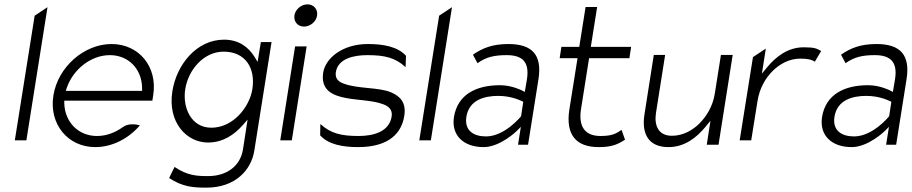

<svg xmlns="http://www.w3.org/2000/svg" viewBox="-20 -664 4183 881"><path d="M48 -20H101L198 -631L139 -592Z M225 -226C204 -95 291 11 417 11C495 11 570 -28 622 -89C604 -94 568 -99 544 -81C509 -56 469 -40 425 -40C340 -40 278 -103 275 -189V-202H679L683 -227C704 -357 618 -462 492 -462C366 -462 246 -357 225 -226ZM282 -247 286 -260C316 -347 398 -411 484 -411C570 -411 631 -347 632 -260V-247Z M771 -246C748 -103 836 -10 934 -10C1003 -10 1054 -45 1094 -90L1116 -115L1095 21C1083 99 1019 144 935 144C884 144 840 142 781 102L756 153C819 194 867 197 927 197C1060 197 1133 116 1147 27L1226 -471H1177L1162 -380L1148 -403C1121 -446 1078 -482 1008 -482C881 -482 790 -366 771 -246ZM830 -255C844 -344 915 -427 1006 -427C1106 -427 1153 -352 1138 -255C1125 -173 1050 -78 950 -78C855 -78 817 -173 830 -255Z M1331 -593C1327 -565 1346 -542 1375 -542C1404 -542 1431 -565 1435 -593C1439 -621 1420 -644 1391 -644C1362 -644 1335 -621 1331 -593ZM1266 -20H1319L1387 -451H1334Z M1463 -331C1451 -253 1502 -226 1569 -214C1620 -204 1690 -204 1737 -186C1758 -179 1783 -164 1777 -129C1766 -61 1697 -40 1625 -40C1545 -40 1497 -52 1450 -95L1449 -43C1487 -1 1552 11 1623 11C1768 11 1823 -56 1835 -132C1845 -194 1816 -222 1775 -240C1720 -264 1622 -256 1558 -280C1538 -287 1516 -300 1521 -333C1531 -395 1602 -411 1666 -411C1746 -411 1794 -399 1841 -356L1843 -408C1805 -450 1739 -462 1668 -462C1552 -462 1474 -398 1463 -331Z M1904 -20H1957L2054 -631L1995 -592Z M2063 -127C2050 -44 2106 11 2199 11C2275 11 2350 -62 2350 -62L2370 -82L2357 0H2403L2451 -302C2468 -412 2422 -462 2313 -462C2239 -462 2193 -443 2150 -413L2171 -374C2211 -403 2250 -411 2305 -411C2378 -411 2410 -379 2398 -301L2388 -242L2375 -249C2375 -249 2329 -273 2274 -273C2167 -273 2080 -232 2063 -127ZM2120 -128C2132 -205 2202 -224 2266 -224C2331 -224 2374 -200 2381 -197L2371 -131C2370 -129 2296 -38 2210 -38C2153 -38 2110 -65 2120 -128Z M2548 -397H2630L2592 -158C2576 -47 2622 11 2727 11C2789 11 2815 -2 2848 -23L2832 -68C2807 -51 2789 -40 2735 -40C2661 -40 2634 -87 2646 -163L2683 -397H2868L2876 -449H2691L2720 -632H2667L2638 -449H2556Z M2937 -138C2923 -47 2958 11 3047 11C3121 11 3176 -32 3218 -83L3240 -110L3223 0H3277L3342 -412H3288L3260 -235C3251 -176 3221 -129 3188 -96C3158 -67 3115 -41 3063 -41C3001 -41 2981 -88 2990 -146L3032 -412H2980Z M3374 -20H3427L3456 -201C3465 -259 3493 -307 3527 -340C3557 -369 3600 -395 3652 -395C3689 -395 3705 -390 3719 -381L3748 -430C3728 -441 3719 -447 3668 -447C3595 -447 3540 -404 3498 -353L3476 -326L3494 -441L3435 -402Z M3752 -127C3739 -44 3795 11 3888 11C3964 11 4039 -62 4039 -62L4059 -82L4046 0H4092L4140 -302C4157 -412 4111 -462 4002 -462C3928 -462 3882 -443 3839 -413L3860 -374C3900 -403 3939 -411 3994 -411C4067 -411 4099 -379 4087 -301L4077 -242L4064 -249C4064 -249 4018 -273 3963 -273C3856 -273 3769 -232 3752 -127ZM3809 -128C3821 -205 3891 -224 3955 -224C4020 -224 4063 -200 4070 -197L4060 -131C4059 -129 3985 -38 3899 -38C3842 -38 3799 -65 3809 -128Z"/></svg>

Font: Charger Sport
Style: ExLitObl
Weight: 200
Designer: Jasper
Foundry: Cannot Into Space Fonts
Version: Version 1.1